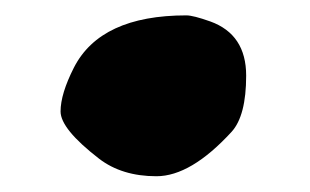

<svg xmlns="http://www.w3.org/2000/svg" viewBox="-20 -425 397 246"><path d="M74.7 -338.4Q108.9 -405.3 218.8 -405.3Q227.5 -405.3 249.5 -397.5Q295.4 -380.9 295.4 -328.1Q295.4 -276.9 276.9 -256.3Q224.6 -199.2 180.4 -199.2Q136.2 -199.2 106.9 -221.7Q57.6 -259.8 57.6 -282.2Q57.6 -304.7 74.7 -338.4Z"/></svg>

Font: Drukaatie burti
Style: Heavy
Weight: 800
Version: Version 0.14